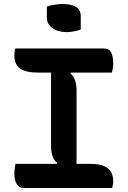

<svg xmlns="http://www.w3.org/2000/svg" viewBox="-20 -943 640 963"><path d="M364 -94H256L267 -126Q252 -137 244 -159Q236 -181 236 -211Q236 -259 236 -308.5Q236 -358 236 -407.5Q236 -457 236 -506.5Q236 -556 236 -606H344L333 -574Q348 -563 356 -541Q364 -519 364 -489Q364 -440 364 -391.5Q364 -343 364 -293Q364 -243 364 -193.5Q364 -144 364 -94ZM543 0H104Q90 0 80 -5Q70 -10 64 -19.5Q58 -29 55 -42Q52 -55 52 -72Q52 -82 53 -90.5Q54 -99 55 -107Q56 -115 58 -121H432Q478 -121 503 -109.5Q528 -98 538 -78.5Q548 -59 548 -35Q548 -29 547 -23Q546 -17 545 -11.5Q544 -6 543 0ZM57 -700H497Q529 -700 538.5 -678.5Q548 -657 548 -624Q548 -619 547.5 -613.5Q547 -608 546 -602Q545 -596 544 -590.5Q543 -585 541 -579H169Q109 -579 80.5 -599.5Q52 -620 52 -666Q52 -670 52.5 -675Q53 -680 53.5 -684.5Q54 -689 55 -693.5Q56 -698 57 -700ZM215 -910Q222 -913 231.5 -915Q241 -917 251 -919Q261 -921 272.5 -922Q284 -923 294 -923Q335 -923 360 -909Q385 -895 385 -861V-795Q378 -792 369.5 -790Q361 -788 352 -786Q343 -784 333.5 -783Q324 -782 314 -782Q271 -782 243 -802Q215 -822 215 -855Z"/></svg>

Font: Recursive Monospace Casual SemiBold
Style: Regular
Weight: 600
Version: Version 1.047